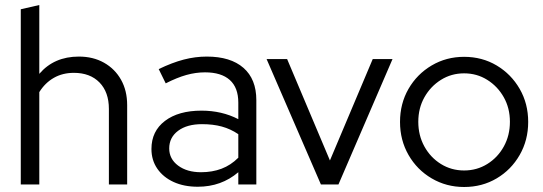

<svg xmlns="http://www.w3.org/2000/svg" viewBox="-20 -737 2170 767"><path d="M63 0V-700L137 -717V-442Q196 -511 295 -511Q352 -511 395.5 -486.5Q439 -462 463.5 -418.5Q488 -375 488 -317V0H415V-302Q415 -369 377.5 -407.5Q340 -446 275 -446Q230 -446 195 -426Q160 -406 137 -369V0Z M770 9Q715 9 673.5 -10Q632 -29 608.5 -63Q585 -97 585 -142Q585 -213 639 -254Q693 -295 785 -295Q866 -295 932 -261V-327Q932 -387 898 -417.5Q864 -448 799 -448Q762 -448 724.5 -437.5Q687 -427 642 -404L614 -461Q668 -487 714 -499Q760 -511 806 -511Q901 -511 952.5 -466Q1004 -421 1004 -337V0H932V-49Q898 -20 857.5 -5.5Q817 9 770 9ZM656 -144Q656 -102 691.5 -75.5Q727 -49 783 -49Q828 -49 865 -63Q902 -77 932 -107V-201Q901 -222 866 -231.5Q831 -241 787 -241Q727 -241 691.5 -214.5Q656 -188 656 -144Z M1262 0 1045 -501H1127L1298 -96L1469 -501H1548L1332 0Z M1834 10Q1763 10 1704.5 -24.4Q1645.9 -58.7 1612 -117.9Q1578 -177 1578 -250Q1578 -323.1 1611.9 -382Q1645.9 -440.9 1704.4 -475.5Q1762.9 -510 1833.9 -510Q1906 -510 1964 -475.5Q2022 -440.9 2056 -382Q2090 -323.1 2090 -250Q2090 -177 2056 -117.9Q2022.1 -58.7 1964.1 -24.4Q1906.1 10 1834 10ZM1834 -56Q1885 -56 1926.7 -81.9Q1968.4 -107.8 1992.7 -151.9Q2017 -195.9 2017 -250.5Q2017 -305 1992.5 -348.5Q1968 -392 1926.5 -418Q1885.1 -444 1834 -444Q1783 -444 1741.5 -418Q1700 -392 1675.5 -348.5Q1651 -305 1651 -250.5Q1651 -195.9 1675.3 -151.9Q1699.6 -107.8 1741.3 -81.9Q1783 -56 1834 -56Z"/></svg>

Font: Red Hat Display
Style: Regular
Weight: 300
Designer: Pentagram, MCKL
Foundry: Pentagram, MCKL
Version: Version 1.023